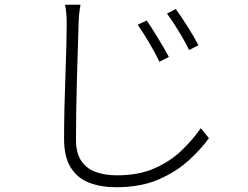

<svg xmlns="http://www.w3.org/2000/svg" viewBox="-20 -756 1040 806"><path d="M596 -670Q614 -644 641.5 -599Q669 -554 689 -517L649 -497Q632 -533 606 -577Q580 -621 558 -652ZM718 -718Q737 -692 765.5 -647.5Q794 -603 813 -566L774 -546Q757 -581 730.5 -624.5Q704 -668 681 -699ZM253 -736H318Q311 -699 310 -658Q307 -569 303 -428Q299 -287 299 -169Q299 -114 321 -81Q343 -48 382 -34Q421 -20 470 -20Q563 -20 629 -49.5Q695 -79 742 -124Q789 -169 823 -218L857 -176Q824 -130 772 -82.5Q720 -35 645.5 -2.5Q571 30 467 30Q404 30 354.5 11Q305 -8 277 -52.5Q249 -97 249 -173Q249 -293 255 -450Q260 -581 260 -658Q260 -704 253 -736Z"/></svg>

Font: LXGW 975 Gothic SC 200W
Style: Regular
Weight: 200
Version: Version 2.01;February 25, 2021